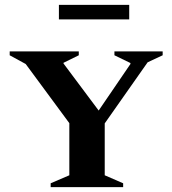

<svg xmlns="http://www.w3.org/2000/svg" viewBox="-20 -772 711 792"><path d="M189 0V-16L266 -49V-264L86 -508L20 -544V-560H305V-544L242 -513V-510L387 -316L518 -508V-512L452 -544V-560H651V-544L589 -515L412 -263V-49L488 -16V0ZM223 -692V-752H513V-692Z"/></svg>

Font: Spectral SC
Style: Bold
Weight: 700
Designer: Jean-Baptiste Levee
Foundry: Production Type
Version: Version 2.001